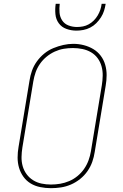

<svg xmlns="http://www.w3.org/2000/svg" viewBox="-20 -975 640 1003"><path d="M246 8Q218 8 190.5 2.5Q163 -3 140.5 -16.5Q118 -30 102.5 -51.5Q87 -73 79.5 -98.5Q72 -124 72 -152Q72 -180 77 -208L134 -553Q138 -580 147 -605.5Q156 -631 172.5 -654Q189 -677 211 -695Q233 -713 258.5 -723.5Q284 -734 310.5 -740Q337 -746 363 -746Q391 -746 418 -739Q445 -732 467.5 -718.5Q490 -705 506 -684Q522 -663 529.5 -637Q537 -611 537 -583Q537 -555 532 -527L475 -182Q471 -155 462 -129.5Q453 -104 437 -81Q421 -58 398.5 -40Q376 -22 350.5 -11Q325 0 298.5 4Q272 8 246 8Q246 8 246 8Q246 8 246 8ZM246 -11Q270 -11 294 -15Q318 -19 341.5 -29Q365 -39 385 -55.5Q405 -72 419.5 -93Q434 -114 442.5 -137.5Q451 -161 455 -185L512 -530Q516 -555 516.5 -580Q517 -605 510.5 -628.5Q504 -652 490 -671Q476 -690 455.5 -702Q435 -714 410.5 -719Q386 -724 361 -724Q336 -724 312.5 -720Q289 -716 266 -705.5Q243 -695 223 -678.5Q203 -662 188.5 -641Q174 -620 166 -597Q158 -574 154 -550L97 -205Q93 -180 92.5 -155Q92 -130 98.5 -107Q105 -84 119 -65Q133 -46 153 -33.5Q173 -21 197 -16Q221 -11 246 -11ZM379 -815Q352 -815 327 -824Q302 -833 287 -853.5Q272 -874 269.5 -901Q267 -928 271 -955H292Q289 -932 291 -909Q293 -886 305 -868Q317 -850 338 -842Q359 -834 382 -834Q398 -834 413.5 -837Q429 -840 443.5 -848Q458 -856 470 -868Q482 -880 490.5 -894.5Q499 -909 504 -924Q509 -939 511 -955H532Q529 -936 523.5 -918.5Q518 -901 507.5 -884.5Q497 -868 483 -854Q469 -840 451.5 -831Q434 -822 415.5 -818.5Q397 -815 379 -815Z"/></svg>

Font: Iosevka Curly Slab ThEx
Style: Italic
Weight: 100
Width: 7
Italic angle: -9°
Monospace: yes
Designer: Belleve Invis
Foundry: Belleve Invis
Version: Version 11.1.0; ttfautohint (v1.8.3)